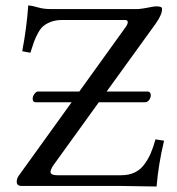

<svg xmlns="http://www.w3.org/2000/svg" viewBox="-20 -678 644 700"><path d="M550.8 2Q451.2 0 424.3 0H60.1Q41 0 41 -15.1Q41 -27.8 48.8 -38.1L241.2 -305.2H109.9Q99.1 -305.2 99.1 -318.8Q99.1 -326.7 105.5 -335.4Q111.8 -344.2 118.2 -344.2H269L438 -579.1Q445.8 -589.8 445.8 -597.2Q445.8 -605 436 -605H205.1Q183.1 -605 166.3 -598.6Q149.4 -592.3 138.7 -583.5Q127.9 -574.7 118.4 -557.1Q108.9 -539.6 103.8 -525.1Q98.6 -510.7 90.8 -485.8L61 -491.2Q77.1 -575.2 83 -658.2Q98.1 -657.2 118.2 -651.1Q138.2 -645 164.1 -645H484.9Q501 -646.5 521.5 -650.6Q542 -654.8 547.9 -654.8Q561.5 -654.8 566.2 -652.6Q570.8 -650.4 570.8 -645Q570.8 -624 546.9 -590.8L368.7 -344.2H518.1Q523.9 -344.2 526.9 -340.1Q529.8 -335.9 529.8 -331.1Q529.8 -321.8 523.7 -313.5Q517.6 -305.2 508.8 -305.2H340.3L171.9 -71.8Q164.1 -57.6 164.1 -51.8Q164.1 -39.1 189 -39.1H421.9Q449.2 -39.1 470.2 -48.8Q491.2 -58.6 505.6 -77.9Q520 -97.2 529.3 -118.7Q538.6 -140.1 546.9 -169.9L578.1 -165Q557.6 -79.1 550.8 2Z"/></svg>

Font: Linux Libertine G
Style: Regular
Weight: 400
Designer: Philipp H. Poll
Foundry: Philipp H. Poll
Version: Version 4.7.5